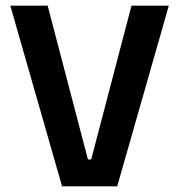

<svg xmlns="http://www.w3.org/2000/svg" viewBox="-20 -659 634 679"><path d="M199.5 0 16.5 -639H148.5L291 -95H302.5L445 -639H577L394.5 0Z"/></svg>

Font: Anek Bangla
Style: Semi-bold
Weight: 600
Designer: Sulekha Rajkumar (Bangla), Yesha Goshar (Latin)
Foundry: Ek Type
Version: Version 1.002;March 21, 2022;FontCreator 13.0.0.2683 64-bit